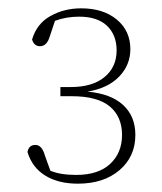

<svg xmlns="http://www.w3.org/2000/svg" viewBox="-20 -862 388 461"><path d="M167 -421Q120 -421 88.5 -440.5Q57 -460 46 -497Q49 -514 65 -514Q81 -514 88 -488L101 -452Q125 -442 163 -442Q216 -442 244.5 -468.5Q273 -495 273 -538Q273 -582 243.5 -606.5Q214 -631 152 -631H125V-653H150Q202 -653 231 -677Q260 -701 260 -741Q260 -778 237 -800Q214 -822 170 -822Q139 -822 112 -812L100 -776Q93 -751 76 -751Q62 -751 57 -767Q68 -805 101 -823.5Q134 -842 175 -842Q228 -842 260.5 -815Q293 -788 293 -744Q293 -706 266 -678Q239 -650 190 -642Q246 -637 275.5 -610Q305 -583 305 -538Q305 -486 267 -453.5Q229 -421 167 -421Z"/></svg>

Font: Source Serif 4 SmText ExtraLight
Style: Regular
Weight: 200
Designer: Frank Grießhammer
Foundry: Adobe
Version: Version 4.005;hotconv 1.1.0;makeotfexe 2.6.0